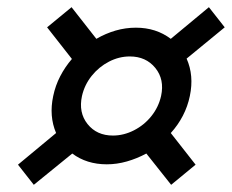

<svg xmlns="http://www.w3.org/2000/svg" viewBox="-20 -600 645 534"><path d="M277 -143Q221 -143 181 -173L74 -86L30 -142L136 -230Q116 -277 128 -333Q134 -362 147.5 -388Q161 -414 180 -436L111 -524L179 -580L248 -492Q274 -507 301.5 -515Q329 -523 358 -523Q414 -523 455 -492L561 -580L605 -524L499 -437Q520 -390 508 -333Q502 -304 488.5 -278Q475 -252 455 -230L524 -142L456 -86L387 -173Q361 -159 333 -151Q305 -143 277 -143ZM294 -223Q324 -223 352.5 -237.5Q381 -252 401 -277Q421 -302 428 -333Q438 -379 412 -411Q386 -443 341 -443Q311 -443 283 -428.5Q255 -414 235 -389Q215 -364 208 -333Q198 -287 223.5 -255Q249 -223 294 -223Z"/></svg>

Font: Epunda Sans SemiBold
Style: Italic
Weight: 600
Italic angle: -12.0243°
Designer: Simon Atzbach
Foundry: typofactur
Version: Version 2.204; ttfautohint (v1.8.4.7-5d5b)